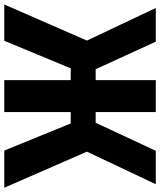

<svg xmlns="http://www.w3.org/2000/svg" viewBox="46 -786 733 878"><g transform="rotate(90 412.0 -346.5)"><path d="M666 -378 831 0H661L537 -304H485V0H339V-304H285L159 0H-7L158 -378L9 -693H163L289 -418H339V-693H485V-418H534L662 -693H815Z"/></g></svg>

Font: Fira Sans Condensed
Style: Bold
Weight: 700
Width: 3
Designer: bBox Type GmbH & Carrois Corporate GbR & Edenspiekermann AG
Foundry: bBox Type GmbH & Carrois Corporate GbR & Edenspiekermann AG
Version: Version 4.301